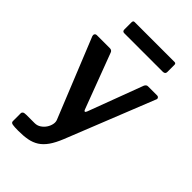

<svg xmlns="http://www.w3.org/2000/svg" viewBox="-265 -826 1083 1083"><g transform="rotate(45 277.0 -284.0)"><path d="M105 165Q75 165 60 162.5Q45 160 45 148V84Q45 78 51 73.5Q57 69 74 69H140Q160 69 176.5 58Q193 47 203.5 31Q214 15 217.5 -2.5Q221 -20 215 -34L23 -508Q20 -517 24 -523.5Q28 -530 38 -530H142Q149 -530 154.5 -526Q160 -522 162 -515L286 -186Q289 -177 294 -177Q299 -177 303 -188L426 -516Q429 -522 433.5 -526Q438 -530 445 -530H518Q526 -530 530 -523.5Q534 -517 530 -510L320 16Q301 63 280.5 92Q260 121 235 137Q210 153 178.5 159Q147 165 105 165ZM465 -721V-664Q465 -647 445 -647H139Q131 -647 127.5 -651Q124 -655 124 -663V-719Q124 -733 135 -733H454Q465 -733 465 -721Z"/></g></svg>

Font: Libre Franklin SemiBold
Style: Regular
Weight: 600
Designer: Pablo Impallari, Rodrigo Fuenzalida, Nhung Nguyen
Foundry: Impallari Type
Version: Version 3.000